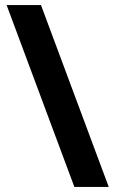

<svg xmlns="http://www.w3.org/2000/svg" viewBox="-20 -734 453 754"><path d="M141 -714 407 0H272L6 -714Z"/></svg>

Font: Noto Sans Sora Sompeng
Style: Bold
Weight: 700
Designer: Monotype Design Team. David Williams.
Foundry: Monotype Imaging Inc.
Version: Version 2.101